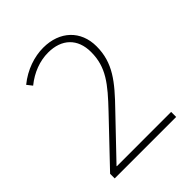

<svg xmlns="http://www.w3.org/2000/svg" viewBox="-201 -848 972 972"><g transform="rotate(-45 285.0 -362.0)"><path d="M497 0V-36H108V-38L304 -243C404 -346 465 -420 465 -538C465 -650 387 -724 269 -724C206 -724 135 -701 75 -652L97 -624C150 -667 210 -689 269 -689C366 -689 425 -633 425 -537C425 -429 372 -364 273 -260L57 -33V0Z"/></g></svg>

Font: Noto Sans Ethiopic ExtraLight
Style: Regular
Weight: 200
Designer: Monotype Design Team
Foundry: Monotype Imaging Inc.
Version: Version 2.102